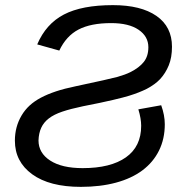

<svg xmlns="http://www.w3.org/2000/svg" viewBox="-20 -718 707 748"><path d="M558 -534Q558 -576 520 -602Q482 -628 413 -628Q334 -628 286 -603Q238 -578 211 -521L125 -545Q159 -625 229 -661.5Q299 -698 420 -698Q529 -698 589.5 -656Q650 -614 650 -536Q650 -494 637.5 -463.5Q625 -433 604 -410Q584 -389 552 -372Q522 -357 483 -345Q464 -339 419.5 -328.5Q375 -318 303 -304Q255 -294 222.5 -283Q190 -272 170 -256.5Q150 -241 140.5 -220Q131 -199 130 -171Q130 -122 175.5 -92.5Q221 -63 302 -63Q411 -63 470.5 -105Q530 -147 530 -228Q530 -256 519 -292L608 -308Q622 -269 622 -234Q622 -177 599.5 -131.5Q577 -86 535 -54.5Q493 -23 432 -6.5Q371 10 295 10Q173 10 105.5 -39Q38 -88 38 -170Q38 -224 64 -268Q77 -290 95.5 -307Q114 -324 139.5 -337.5Q165 -351 198 -362Q231 -373 275 -382Q341 -396 381 -405Q421 -414 436 -418Q468 -427 488 -437Q522 -454 540 -476.5Q558 -499 558 -534Z"/></svg>

Font: Libra Sans Modern
Style: Italic
Weight: 400
Italic angle: -12°
Foundry: Stefan Peev, Context Ltd
Version: Version 1.000